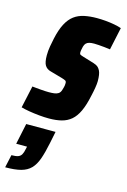

<svg xmlns="http://www.w3.org/2000/svg" viewBox="-149 -576 609 923"><g transform="rotate(15 156.0 -114.5)"><path d="M116 8Q93 8 67 5.5Q41 3 17 -1Q-7 -5 -24 -10L0 -120Q9 -119 20 -118Q31 -117 42.5 -116Q54 -115 64.5 -114.5Q75 -114 83 -114Q98 -114 110 -115.5Q122 -117 130.5 -122.5Q139 -128 143 -141Q145 -148 147.5 -156.5Q150 -165 150 -177Q150 -186 144.5 -189Q139 -192 126 -196L66 -213Q47 -218 37.5 -233Q28 -248 28 -283Q28 -305 32 -328Q36 -351 40 -369Q50 -415 65.5 -444.5Q81 -474 102.5 -490Q124 -506 152.5 -512Q181 -518 215 -518Q236 -518 259 -516Q282 -514 303 -510Q324 -506 338 -501L314 -389Q301 -391 285.5 -392.5Q270 -394 256.5 -395Q243 -396 234 -396Q219 -396 209.5 -393.5Q200 -391 194 -385Q188 -379 185 -368Q184 -362 182 -354Q180 -346 180 -337Q180 -330 184 -327.5Q188 -325 198 -322L244 -308Q256 -305 268.5 -299Q281 -293 289 -277Q297 -261 297 -226Q297 -213 293.5 -192Q290 -171 285 -150Q275 -102 260.5 -71Q246 -40 226 -23Q206 -6 179 1Q152 8 116 8ZM-26 289 -12 225Q9 225 20.5 221Q32 217 38 206.5Q44 196 47 179L50 166H-4L18 62H164L152 121Q142 170 130.5 202.5Q119 235 100.5 254Q82 273 52 281Q22 289 -26 289Z"/></g></svg>

Font: Saira Condensed Black
Style: Italic
Weight: 900
Width: 3
Italic angle: -12°
Designer: Hector Gatti with collaboration of the Omnibus-Type team
Foundry: Omnibus-Type
Version: Version 1.101